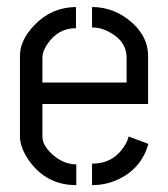

<svg xmlns="http://www.w3.org/2000/svg" viewBox="-20 -539 490 559"><path d="M38.1 -141.6V-378.9Q39.1 -423.8 81.1 -466.8Q129.9 -517.6 201.2 -518.6V-457Q149.4 -457 118.2 -411.1Q103.5 -389.6 103.5 -371.1V-298.8H348.6V-371.1Q348.6 -418 300.8 -444.3Q275.4 -459 248 -459V-518.6Q314.5 -518.6 367.2 -470.7Q410.2 -429.7 411.1 -379.9V-236.3H103.5V-141.6Q103.5 -113.3 137.7 -85Q168 -60.5 202.1 -60.5V0Q115.2 0 64.5 -71.3Q38.1 -109.4 38.1 -141.6ZM248 0V-62.5Q309.6 -62.5 341.8 -113.3Q351.6 -127.9 354.5 -141.6L412.1 -120.1Q392.6 -50.8 328.1 -18.6Q291 0 248 0Z"/></svg>

Font: Post No Bills Colombo Medium
Style: Regular
Weight: 500
Designer: Kosala Senevirathne, Siva Puranthara, Lasantha Premarathna, Tharique Azeez
Foundry: Mooniak
Version: Version 1.220 ; ttfautohint (v1.6)